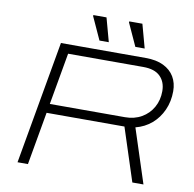

<svg xmlns="http://www.w3.org/2000/svg" viewBox="-92 -961 1066 1054"><g transform="rotate(10 441.0 -434.0)"><path d="M74 0 195 -686H668Q727 -686 767 -666.5Q807 -647 827.5 -612.5Q848 -578 848 -532Q848 -475 826.5 -427Q805 -379 767 -346.5Q729 -314 678 -301L776 0H714L618 -295H184L132 0ZM193 -346H612Q664 -346 704 -369Q744 -392 766.5 -432Q789 -472 789 -522Q789 -573 758 -604Q727 -635 663 -635H244ZM401 -736 343 -863 344 -868H417L453 -736ZM601 -736 543 -863 544 -868H617L653 -736Z"/></g></svg>

Font: Archivo Expanded Thin
Style: Italic
Weight: 250
Width: 7
Italic angle: -10°
Designer: Hector Gatti
Foundry: Omnibus-Type
Version: Version 2.001